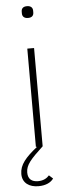

<svg xmlns="http://www.w3.org/2000/svg" viewBox="-62 -756 358 989"><g transform="rotate(-5 117.5 -261.5)"><path d="M100 -508H135V0C71 60 44 88 44 128C44 163 65 177 96 177C125 177 143 165 154 152L174 170C161 189 135 203 96 203C49 203 13 180 13 133C13 85 45 49 105 1V0H100ZM118 -665C97 -665 88 -676 88 -691V-700C88 -715 96 -726 117 -726C138 -726 147 -715 147 -700V-691C147 -676 139 -665 118 -665Z"/></g></svg>

Font: Plexus Sans ExtraLight
Style: Regular
Weight: 250
Version: Version 2.001;PS 002.001;hotconv 1.0.70;makeotf.lib2.5.58329